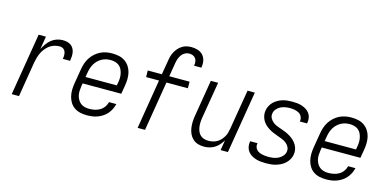

<svg xmlns="http://www.w3.org/2000/svg" viewBox="-71 -1143 3141 1551"><g transform="rotate(15 1500.0 -367.5)"><path d="M70 0 156 -520H217L199 -412Q211 -435 226.5 -457Q242 -479 262.5 -495.5Q283 -512 308 -520Q333 -528 357 -528Q376 -528 393 -524Q410 -520 424 -510.5Q438 -501 446.5 -486Q455 -471 458 -454Q461 -437 460 -419Q459 -401 456 -382H395Q398 -398 398 -414Q398 -430 392.5 -443.5Q387 -457 374.5 -465Q362 -473 346 -473Q325 -473 303 -467Q281 -461 262.5 -447.5Q244 -434 229 -415.5Q214 -397 204.5 -377Q195 -357 189 -336Q183 -315 179 -293L131 0Z M700 8Q671 8 644 2Q617 -4 595 -19Q573 -34 559 -56.5Q545 -79 538.5 -105.5Q532 -132 532.5 -160.5Q533 -189 538 -218L558 -338Q562 -363 570 -387.5Q578 -412 592.5 -435Q607 -458 627.5 -476.5Q648 -495 672 -507Q696 -519 721 -523.5Q746 -528 771 -528Q800 -528 827.5 -522Q855 -516 877 -501Q899 -486 914 -463.5Q929 -441 935.5 -414.5Q942 -388 941.5 -359.5Q941 -331 936 -302L924 -232H601L597 -209Q594 -189 593 -169Q592 -149 596 -130.5Q600 -112 609.5 -95.5Q619 -79 633 -68Q647 -57 665.5 -52Q684 -47 704 -47Q726 -47 749 -51.5Q772 -56 792.5 -68Q813 -80 827 -99.5Q841 -119 846 -141H907Q902 -119 891.5 -97.5Q881 -76 865.5 -58Q850 -40 830 -27Q810 -14 788.5 -6Q767 2 744.5 5Q722 8 700 8ZM872 -288 876 -311Q880 -331 880.5 -350.5Q881 -370 877 -388.5Q873 -407 865 -423.5Q857 -440 842.5 -451.5Q828 -463 809.5 -468Q791 -473 771 -473Q753 -473 734.5 -469Q716 -465 698.5 -455.5Q681 -446 666.5 -432Q652 -418 642 -401Q632 -384 626 -365.5Q620 -347 617 -329L610 -288Z M1185 0H1123L1191 -414H1083L1082 -469H1200L1221 -593Q1224 -612 1229.5 -630.5Q1235 -649 1245 -666.5Q1255 -684 1269 -699Q1283 -714 1300.5 -724.5Q1318 -735 1337.5 -739Q1357 -743 1375 -743Q1403 -743 1428.5 -735Q1454 -727 1471.5 -708Q1489 -689 1494.5 -662.5Q1500 -636 1495 -608V-603H1434V-606Q1437 -622 1435 -637.5Q1433 -653 1424 -665Q1415 -677 1401 -682.5Q1387 -688 1371 -688Q1353 -688 1335.5 -678.5Q1318 -669 1307 -653Q1296 -637 1290 -619.5Q1284 -602 1281 -584L1262 -469H1432V-414H1253Z M1679 8Q1652 8 1627.5 0.5Q1603 -7 1585 -24Q1567 -41 1556.5 -64Q1546 -87 1542.5 -112.5Q1539 -138 1540 -164.5Q1541 -191 1546 -218L1596 -520H1657L1605 -209Q1602 -189 1601.5 -170Q1601 -151 1604 -133Q1607 -115 1614 -98.5Q1621 -82 1634 -70Q1647 -58 1664.5 -52.5Q1682 -47 1702 -47Q1719 -47 1737 -51Q1755 -55 1771.5 -64Q1788 -73 1801 -86.5Q1814 -100 1824 -116.5Q1834 -133 1839 -150Q1844 -167 1847 -185L1903 -520H1964L1878 0H1817L1831 -85Q1819 -65 1803 -46.5Q1787 -28 1766.5 -15.5Q1746 -3 1723.5 2.5Q1701 8 1679 8Z M2198 8Q2176 8 2155 6Q2134 4 2114 -2Q2094 -8 2076.5 -18.5Q2059 -29 2046.5 -45Q2034 -61 2029.5 -81.5Q2025 -102 2028 -124L2029 -131H2090V-127Q2087 -113 2091 -100Q2095 -87 2103.5 -77.5Q2112 -68 2124 -62Q2136 -56 2149 -53Q2162 -50 2175.5 -48.5Q2189 -47 2202 -47Q2223 -47 2243.5 -50Q2264 -53 2283.5 -62Q2303 -71 2318.5 -88Q2334 -105 2337 -125Q2341 -147 2331 -166Q2321 -185 2304.5 -197Q2288 -209 2269 -216.5Q2250 -224 2230 -231Q2210 -238 2191.5 -246Q2173 -254 2155.5 -265Q2138 -276 2123.5 -290Q2109 -304 2099 -322Q2089 -340 2085 -361Q2081 -382 2085 -404Q2088 -423 2097.5 -442Q2107 -461 2122.5 -476Q2138 -491 2156.5 -501.5Q2175 -512 2195 -518Q2215 -524 2235 -526Q2255 -528 2275 -528Q2296 -528 2316.5 -526Q2337 -524 2356.5 -517.5Q2376 -511 2393 -500.5Q2410 -490 2421.5 -474Q2433 -458 2437 -437.5Q2441 -417 2437 -396L2436 -389H2375L2376 -393Q2379 -413 2370.5 -430.5Q2362 -448 2345.5 -457Q2329 -466 2310 -469.5Q2291 -473 2271 -473Q2251 -473 2231.5 -469.5Q2212 -466 2193.5 -457Q2175 -448 2161 -431.5Q2147 -415 2144 -395Q2140 -373 2150 -354.5Q2160 -336 2176 -323.5Q2192 -311 2212 -303.5Q2232 -296 2251.5 -289.5Q2271 -283 2290 -274.5Q2309 -266 2326 -255Q2343 -244 2357.5 -230Q2372 -216 2382.5 -198.5Q2393 -181 2397 -160Q2401 -139 2397 -117Q2394 -97 2383 -77.5Q2372 -58 2356 -43Q2340 -28 2320.5 -18Q2301 -8 2280.5 -2Q2260 4 2239 6Q2218 8 2198 8Z M2700 8Q2671 8 2644 2Q2617 -4 2595 -19Q2573 -34 2559 -56.5Q2545 -79 2538.5 -105.5Q2532 -132 2532.5 -160.5Q2533 -189 2538 -218L2558 -338Q2562 -363 2570 -387.5Q2578 -412 2592.5 -435Q2607 -458 2627.5 -476.5Q2648 -495 2672 -507Q2696 -519 2721 -523.5Q2746 -528 2771 -528Q2800 -528 2827.5 -522Q2855 -516 2877 -501Q2899 -486 2914 -463.5Q2929 -441 2935.5 -414.5Q2942 -388 2941.5 -359.5Q2941 -331 2936 -302L2924 -232H2601L2597 -209Q2594 -189 2593 -169Q2592 -149 2596 -130.5Q2600 -112 2609.5 -95.5Q2619 -79 2633 -68Q2647 -57 2665.5 -52Q2684 -47 2704 -47Q2726 -47 2749 -51.5Q2772 -56 2792.5 -68Q2813 -80 2827 -99.5Q2841 -119 2846 -141H2907Q2902 -119 2891.5 -97.5Q2881 -76 2865.5 -58Q2850 -40 2830 -27Q2810 -14 2788.5 -6Q2767 2 2744.5 5Q2722 8 2700 8ZM2872 -288 2876 -311Q2880 -331 2880.5 -350.5Q2881 -370 2877 -388.5Q2873 -407 2865 -423.5Q2857 -440 2842.5 -451.5Q2828 -463 2809.5 -468Q2791 -473 2771 -473Q2753 -473 2734.5 -469Q2716 -465 2698.5 -455.5Q2681 -446 2666.5 -432Q2652 -418 2642 -401Q2632 -384 2626 -365.5Q2620 -347 2617 -329L2610 -288Z"/></g></svg>

Font: Iosevka Light Oblique
Style: Regular
Weight: 300
Italic angle: -9°
Monospace: yes
Designer: Belleve Invis
Foundry: Belleve Invis
Version: Version 32.5.0; ttfautohint (v1.8.4)